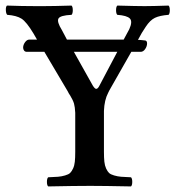

<svg xmlns="http://www.w3.org/2000/svg" viewBox="-20 -667 629 689"><path d="M335.9 -357.9 400.9 -481H245.1L313 -359.9Q320.3 -348.1 325.2 -348.1Q330.6 -348.1 335.9 -357.9ZM353 -269V-122.1Q353 -100.6 354.5 -86.7Q356 -72.8 360.8 -62.3Q365.7 -51.8 371.3 -46.4Q377 -41 389.6 -37.4Q402.3 -33.7 414.8 -32.7Q427.2 -31.7 450.2 -30.8Q454.6 -26.4 454.6 -14.4Q454.6 -2.4 450.2 2Q350.6 0 304.2 0Q250.5 0 152.8 2Q148.4 -2.4 148.4 -14.4Q148.4 -26.4 152.8 -30.8Q175.8 -31.7 188.2 -32.7Q200.7 -33.7 213.4 -37.4Q226.1 -41 231.7 -46.4Q237.3 -51.8 242.2 -62.3Q247.1 -72.8 248.5 -86.7Q250 -100.6 250 -122.1V-262.2Q249 -283.2 245.6 -295.2Q242.2 -307.1 231.9 -324.2Q228 -329.1 222.2 -340.8L139.2 -481H76.2Q69.8 -481 66.4 -485.6Q63 -490.2 63 -496.1Q63 -505.9 69.8 -515.4Q76.7 -524.9 85 -524.9H112.8L100.1 -546.9Q75.2 -588.4 57.4 -599.9Q39.6 -611.3 5.9 -613.8Q1.5 -618.2 1 -630.4Q0.5 -642.6 4.9 -647Q58.6 -645 108.9 -645H136.2Q172.4 -645 236.8 -647Q241.2 -642.6 241.2 -630.4Q241.2 -618.2 236.8 -613.8Q195.8 -611.8 189.7 -600.3Q183.6 -588.9 202.1 -559.1L220.2 -524.9H423.8L443.8 -562Q456.5 -589.8 446 -600.6Q435.5 -611.3 400.9 -613.8Q396.5 -618.2 396.5 -630.4Q396.5 -642.6 400.9 -647Q471.2 -645 499 -645Q527.3 -645 585 -647Q589.4 -642.6 589.4 -630.4Q589.4 -618.2 585 -613.8Q553.2 -611.3 535.9 -603Q518.6 -594.7 502.9 -570.8Q501 -568.8 488.8 -548.8L475.1 -523.9Q483.4 -523.9 499 -522Q507.8 -522 507.8 -511.2Q507.8 -501 501 -491Q494.1 -481 484.9 -481H451.2L378.9 -354Q370.1 -338.9 368.2 -334Q354.5 -308.1 353 -269Z"/></svg>

Font: Common Serif Medium
Style: Regular
Weight: 500
Designer: Philipp H. Poll, Khaled Hosny
Foundry: Stefan Peev, Context Ltd.
Version: Version 1.026